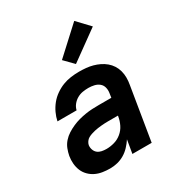

<svg xmlns="http://www.w3.org/2000/svg" viewBox="-184 -903 967 1035"><g transform="rotate(-30 300.0 -385.0)"><path d="M201 8Q178 8 155 4.5Q132 1 112 -8.5Q92 -18 76 -34Q60 -50 51.5 -70.5Q43 -91 41 -114.5Q39 -138 43 -161Q47 -182 55 -202.5Q63 -223 78 -240Q93 -257 112 -269Q131 -281 151.5 -290Q172 -299 192.5 -304.5Q213 -310 234.5 -313.5Q256 -317 276.5 -318Q297 -319 318 -319H396L400 -346Q403 -364 398.5 -381Q394 -398 381 -408.5Q368 -419 350.5 -423Q333 -427 315 -427Q297 -427 279 -424Q261 -421 244.5 -411.5Q228 -402 216 -387Q204 -372 200 -354H81Q86 -379 97.5 -403.5Q109 -428 126 -449Q143 -470 166 -486Q189 -502 213.5 -511.5Q238 -521 264 -524.5Q290 -528 315 -528Q337 -528 358.5 -526Q380 -524 400 -518.5Q420 -513 438.5 -504Q457 -495 472.5 -482Q488 -469 499 -452Q510 -435 515.5 -414.5Q521 -394 521 -372.5Q521 -351 517 -329L463 0H343L357 -83Q344 -63 327 -45Q310 -27 289.5 -15Q269 -3 246.5 2.5Q224 8 201 8ZM236 -93Q260 -93 285 -100Q310 -107 330.5 -124Q351 -141 362.5 -164.5Q374 -188 378 -213L379 -218H318Q307 -218 296.5 -217.5Q286 -217 275 -216Q264 -215 253 -213.5Q242 -212 231.5 -209.5Q221 -207 210 -203.5Q199 -200 189 -194.5Q179 -189 172 -179Q165 -169 163 -159Q161 -144 166 -130Q171 -116 181.5 -107.5Q192 -99 206.5 -96Q221 -93 236 -93ZM322 -572 267 -628 430 -778 502 -702Z"/></g></svg>

Font: Zed Sans Extended
Style: Bold Italic
Weight: 700
Width: 7
Italic angle: -9°
Designer: Belleve Invis
Foundry: Belleve Invis
Version: Version 1.0.0; ttfautohint (v1.8.4)